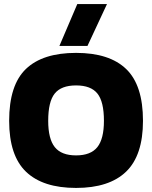

<svg xmlns="http://www.w3.org/2000/svg" viewBox="-20 -914 748 944"><path d="M360 -894H506L410 -688H272ZM25 -320Q25 -496 107.5 -575Q190 -654 354 -654Q518 -654 600.5 -574.5Q683 -495 683 -320Q683 -150 600 -70Q517 10 354 10Q191 10 108 -69.5Q25 -149 25 -320ZM491 -320Q491 -414 459 -454Q427 -494 354 -494Q281 -494 249 -454Q217 -414 217 -320Q217 -231 249.5 -190.5Q282 -150 354 -150Q426 -150 458.5 -190.5Q491 -231 491 -320Z"/></svg>

Font: Kanit Bold
Style: Regular
Weight: 700
Designer: Katatrad Team
Foundry: CadsonDemak
Version: Version 1.000